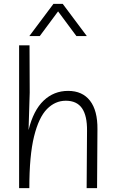

<svg xmlns="http://www.w3.org/2000/svg" viewBox="-20 -975 599 995"><path d="M79 0V-740H133L134 -495L128 -301Q153 -403 206 -453.5Q259 -504 333 -504Q407 -504 446.5 -453Q486 -402 485 -305L483 0H429L431 -297Q432 -375 405 -414Q378 -453 321 -453Q266 -453 223.5 -410Q181 -367 156.5 -268Q132 -169 132 0ZM430 -788H376L281 -916L186 -788H132L257 -955H305Z"/></svg>

Font: Livvic Light
Style: Regular
Weight: 300
Designer: Jacques Le Bailly, Baron von Fonthausen
Version: Version 1.001; ttfautohint (v1.8.2)